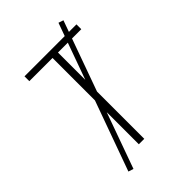

<svg xmlns="http://www.w3.org/2000/svg" viewBox="-259 -915 1095 1095"><g transform="rotate(-45 288.0 -368.0)"><path d="M266 0H310V-696H498V-735H79V-696H266ZM145 78 462 -804 432 -814 114 68Z"/></g></svg>

Font: Iosevka Sparkle Extralight
Style: Regular
Weight: 200
Designer: Belleve Invis
Foundry: Belleve Invis
Version: Version 4.5.0; ttfautohint (v1.8.3)